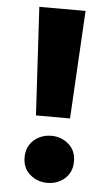

<svg xmlns="http://www.w3.org/2000/svg" viewBox="-52 -735 449 786"><g transform="rotate(5 172.5 -342.5)"><path d="M102.5 -256 77.5 -700H267.5L242.5 -256ZM172.5 15Q131.5 15 101.2 -11Q71 -37 71 -81.5Q71 -111.5 84.8 -133Q98.5 -154.5 121.8 -166.5Q145 -178.5 172.5 -178.5Q214 -178.5 244 -152.5Q274 -126.5 274 -81.5Q274 -51.5 260.2 -30Q246.5 -8.5 223.2 3.2Q200 15 172.5 15Z"/></g></svg>

Font: Geologica Thin Roman
Style: Bold
Weight: 700
Version: Version 1.010;gftools[0.9.28]